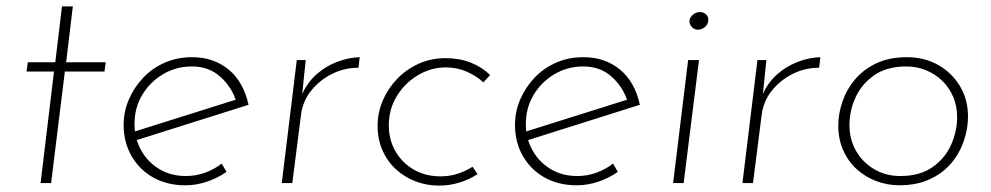

<svg xmlns="http://www.w3.org/2000/svg" viewBox="-20 -573 3103 601"><path d="M174 -553H208L187 -378H311L307 -349H183L140 0H107L149 -349H63L67 -378H153Z M562 -22Q593 -22 622 -32.5Q651 -43 674 -61L689 -35Q662 -16 628.5 -4.5Q595 7 560 7Q503 7 459.5 -17.5Q416 -42 391.5 -85Q367 -128 367 -182Q367 -224 383.5 -262Q400 -300 428.5 -330Q457 -360 496 -377Q535 -394 581 -394Q616 -394 644.5 -384Q673 -374 696 -355Q719 -336 734.5 -308.5Q750 -281 758 -245L400 -132L394 -159L734 -266L720 -254Q706 -300 670 -332.5Q634 -365 581 -365Q531 -365 490 -340.5Q449 -316 425 -275.5Q401 -235 401 -185Q401 -141 421 -104Q441 -67 477.5 -44.5Q514 -22 562 -22Z M937 -385 926 -279Q943 -316 971.5 -341Q1000 -366 1035.5 -379.5Q1071 -393 1106 -394L1102 -361Q1057 -361 1018 -341Q979 -321 953 -288Q927 -255 922 -212L895 0H862L909 -385Z M1475 -28Q1449 -11 1418 -1.5Q1387 8 1354 8Q1316 8 1281.5 -5Q1247 -18 1220 -42.5Q1193 -67 1177.5 -101.5Q1162 -136 1162 -179Q1162 -221 1178.5 -259Q1195 -297 1223.5 -326.5Q1252 -356 1290.5 -373.5Q1329 -391 1374 -391Q1418 -391 1453.5 -377Q1489 -363 1514 -338L1493 -315Q1472 -335 1441.5 -348.5Q1411 -362 1376 -362Q1329 -362 1288 -337.5Q1247 -313 1222 -272Q1197 -231 1197 -180Q1197 -136 1217.5 -100Q1238 -64 1274.5 -42.5Q1311 -21 1359 -21Q1387 -21 1412 -29Q1437 -37 1459 -51Z M1787 -22Q1818 -22 1847 -32.5Q1876 -43 1899 -61L1914 -35Q1887 -16 1853.5 -4.5Q1820 7 1785 7Q1728 7 1684.5 -17.5Q1641 -42 1616.5 -85Q1592 -128 1592 -182Q1592 -224 1608.5 -262Q1625 -300 1653.5 -330Q1682 -360 1721 -377Q1760 -394 1806 -394Q1841 -394 1869.5 -384Q1898 -374 1921 -355Q1944 -336 1959.5 -308.5Q1975 -281 1983 -245L1625 -132L1619 -159L1959 -266L1945 -254Q1931 -300 1895 -332.5Q1859 -365 1806 -365Q1756 -365 1715 -340.5Q1674 -316 1650 -275.5Q1626 -235 1626 -185Q1626 -141 1646 -104Q1666 -67 1702.5 -44.5Q1739 -22 1787 -22Z M2134 -385H2168L2120 0H2087ZM2138 -507Q2139 -519 2149.5 -527.5Q2160 -536 2172 -535Q2183 -535 2190.5 -527.5Q2198 -520 2197 -509Q2196 -496 2186 -488Q2176 -480 2165 -480Q2153 -480 2145.5 -488.5Q2138 -497 2138 -507Z M2379 -385 2368 -279Q2385 -316 2413.5 -341Q2442 -366 2477.5 -379.5Q2513 -393 2548 -394L2544 -361Q2499 -361 2460 -341Q2421 -321 2395 -288Q2369 -255 2364 -212L2337 0H2304L2351 -385Z M2796 7Q2757 7 2722 -6.5Q2687 -20 2660.5 -44.5Q2634 -69 2619 -103.5Q2604 -138 2604 -180Q2604 -217 2617 -255Q2630 -293 2656 -324Q2682 -355 2722.5 -374.5Q2763 -394 2819 -394Q2873 -394 2916 -370Q2959 -346 2984.5 -304Q3010 -262 3010 -208Q3010 -179 3002 -148.5Q2994 -118 2978 -90.5Q2962 -63 2936.5 -41Q2911 -19 2876 -6Q2841 7 2796 7ZM2798 -22Q2859 -22 2898.5 -49.5Q2938 -77 2957 -119.5Q2976 -162 2976 -206Q2976 -240 2964 -269Q2952 -298 2930 -319.5Q2908 -341 2879 -353Q2850 -365 2817 -365Q2756 -365 2716.5 -337.5Q2677 -310 2658 -268Q2639 -226 2639 -182Q2639 -136 2660 -100Q2681 -64 2717 -43Q2753 -22 2798 -22Z"/></svg>

Font: Josefin Sans Thin ExtraLight
Style: Italic
Weight: 250
Italic angle: -7°
Version: Version 2.000